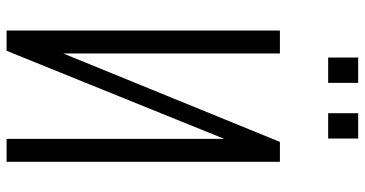

<svg xmlns="http://www.w3.org/2000/svg" viewBox="-276 -806 1082 569"><g transform="rotate(90 264.5 -521.0)"><path d="M70 0V-810H138V-168L400 -810H459V0H391V-645L130 0ZM315 -953V-1042H390V-953ZM150 -953V-1042H225V-953Z"/></g></svg>

Font: Oswald Light
Style: Regular
Weight: 300
Designer: Vernon Adams
Foundry: Vernon Adams
Version: Version 4.103;gftools[0.9.33.dev8+g029e19f]